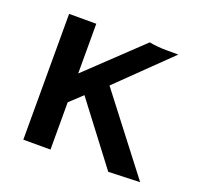

<svg xmlns="http://www.w3.org/2000/svg" viewBox="-91 -563 682 664"><g transform="rotate(20 250.0 -231.0)"><path d="M371 4 203 -217 157 -174V0H57V-463H157V-280L353 -466Q366 -463 384 -461.5Q402 -460 415 -460H460L273 -278L487 0Z"/></g></svg>

Font: Inconsolata SemiBold
Style: Regular
Weight: 600
Monospace: yes
Designer: Raph Levien, Cyreal, Brenton Simpson
Foundry: Raph Levien, Cyreal, Google
Version: Version 3.100; ttfautohint (v1.8.4.7-5d5b)